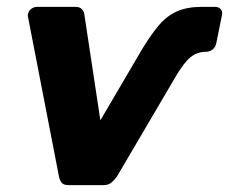

<svg xmlns="http://www.w3.org/2000/svg" viewBox="-20 -540 668 560"><path d="M181 0Q165 0 159.5 -7.5Q154 -15 152 -25L62 -489Q61 -492 61 -495Q61 -498 62 -500Q64 -509 71.5 -514.5Q79 -520 89 -520H200Q213 -520 219 -513Q225 -506 226 -498L285 -108L231 -118L396 -399Q421 -440 444 -467Q467 -494 496.5 -507Q526 -520 569 -520H607Q618 -520 624 -513Q630 -506 627 -494L611 -415Q609 -403 600.5 -396Q592 -389 581 -389Q555 -389 535.5 -373Q516 -357 492 -316L321 -25Q314 -15 305 -7.5Q296 0 281 0Z"/></svg>

Font: Rubik Light
Style: Bold Italic
Weight: 700
Italic angle: -12°
Version: Version 2.104